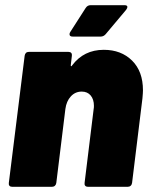

<svg xmlns="http://www.w3.org/2000/svg" viewBox="-20 -720 575 740"><path d="M531 -372Q531 -363 529 -341L489 -15Q488 -8 483.5 -4Q479 0 472 0H319Q312 0 308.5 -4Q305 -8 306 -15L341 -300Q342 -304 342 -312Q342 -337 329.5 -352Q317 -367 295 -367Q270 -367 253 -348.5Q236 -330 232 -300L197 -15Q196 -8 191.5 -4Q187 0 180 0H27Q20 0 16.5 -4Q13 -8 14 -15L75 -505Q76 -512 80 -516Q84 -520 91 -520H244Q251 -520 254.5 -516Q258 -512 257 -505L253 -471Q252 -466 254 -465Q256 -464 258 -468Q303 -528 380 -528Q447 -528 489 -486.5Q531 -445 531 -372ZM248 -588Q248 -593 251 -597L310 -689Q317 -700 329 -700H460Q471 -700 471 -693Q471 -689 466 -682L387 -588Q379 -579 368 -579H260Q248 -579 248 -588Z"/></svg>

Font: Barlow Black
Style: Italic
Weight: 900
Italic angle: -7°
Designer: Jeremy Tribby
Foundry: Tribby Type
Version: Version 1.408